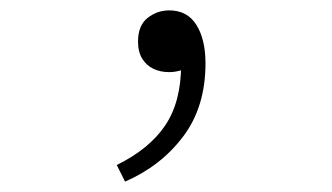

<svg xmlns="http://www.w3.org/2000/svg" viewBox="-20 -139 640 370"><path d="M221 211 205 179Q268 148 298.5 102.5Q329 57 329 -14L302 -90L356 -23Q345 -9 332 -4.5Q319 0 306 0Q289 0 275.5 -6.5Q262 -13 254 -26Q246 -39 246 -59Q246 -90 264.5 -104.5Q283 -119 306 -119Q341 -119 358.5 -91Q376 -63 376 -17Q376 67 333 124Q290 181 221 211Z"/></svg>

Font: Source Code Pro ExtraLight Light
Style: Regular
Weight: 300
Monospace: yes
Version: Version 1.018;hotconv 1.0.116;makeotfexe 2.5.65601